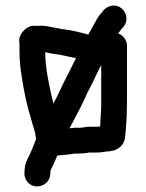

<svg xmlns="http://www.w3.org/2000/svg" viewBox="-20 -577 533 700"><path d="M371 -25C406 -25 432 -45 436 -75C439 -100 440 -130 442 -155C442 -172 443 -195 443 -213V-410C443 -432 428 -449 411 -455L421 -469L431 -480C448 -501 442 -530 424 -546C403 -564 374 -558 358 -540L349 -529C340 -519 333 -508 327 -496L302 -451C271 -459 240 -468 206 -471C192 -473 189 -475 174 -477C156 -480 151 -483 131 -483H102C76 -483 47 -452 50 -425C51 -422 51 -419 51 -414V-394C51 -356 54 -329 60 -292C68 -241 79 -188 93 -145L99 -123C104 -107 111 -87 111 -68C106 -55 100 -41 94 -26C82 3 73 8 70 39L69 51C68 64 72 76 80 86C106 118 159 101 163 61L164 48V45C169 36 183 5 189 -10C211 -12 230 -13 250 -17H265C276 -17 286 -18 295 -19L305 -21H335C346 -21 361 -23 371 -25ZM346 -134C346 -129 346 -123 345 -116H343C340 -115 337 -115 335 -115H301C290 -114 279 -111 268 -111C259 -112 249 -111 240 -110C239 -110 235 -109 234 -109C234 -110 234 -111 235 -112C249 -139 272 -181 286 -211C293 -228 301 -244 308 -257C321 -281 336 -316 349 -340V-186C348 -167 347 -152 346 -134ZM257 -365 246 -343C239 -328 232 -314 225 -301C208 -269 193 -233 175 -200C173 -207 171 -214 169 -223C158 -272 145 -330 145 -387C163 -382 177 -380 195 -378C216 -374 236 -369 257 -365Z"/></svg>

Font: Electronic
Style: ExBlk
Weight: 900
Version: Version 1.011